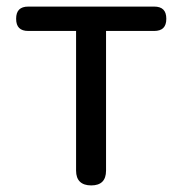

<svg xmlns="http://www.w3.org/2000/svg" viewBox="-20 -563 554 583"><path d="M211 -234V-45C211 -15 227 0 257 0C287 0 302 -15 302 -45V-469H448C473 -469 485 -481 485 -506C485 -531 473 -543 448 -543H257H66C41 -543 29 -531 29 -506C29 -481 41 -469 66 -469H211Z"/></svg>

Font: GenSenRounded2 TW R
Style: Regular
Weight: 400
Version: Version 2.100;PS 2.1;hotconv 16.6.51;makeotf.lib2.5.65220 DE